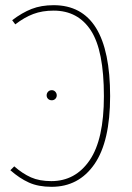

<svg xmlns="http://www.w3.org/2000/svg" viewBox="-20 -711 508 741"><path d="M405 -340Q405 -165 344.5 -77.5Q284 10 179 10Q128 10 91.5 -6.5Q55 -23 20 -54L35 -69Q67 -41 99.5 -26.5Q132 -12 178 -12Q271 -12 326 -92.5Q381 -173 381 -340Q381 -516 331 -593Q281 -670 187 -670Q143 -670 108.5 -657Q74 -644 39 -617L27 -633Q65 -662 102 -676.5Q139 -691 187 -691Q405 -691 405 -340ZM199 -343Q199 -335 193.5 -329.5Q188 -324 180 -324Q171 -324 165.5 -329.5Q160 -335 160 -343Q160 -351 165.5 -357Q171 -363 180 -363Q188 -363 193.5 -357Q199 -351 199 -343Z"/></svg>

Font: Fira Sans Extra Condensed Thin
Style: Regular
Weight: 250
Width: 1
Designer: Carrois Corporate & Edenspiekermann AG
Foundry: Carrois Corporate GbR & Edenspiekermann AG
Version: Version 4.203